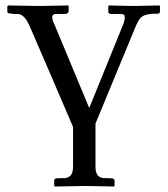

<svg xmlns="http://www.w3.org/2000/svg" viewBox="-20 -452 614 702"><path d="M247.1 155.8V11.2V12.2Q220.7 -49.3 167.7 -172.9Q114.7 -296.4 87.9 -357.9Q81.5 -370.6 77.4 -377.9Q73.2 -385.3 64 -393.1Q54.7 -400.9 43.9 -400.9H30.8Q28.3 -401.4 23.7 -401.9Q19 -402.3 17.1 -402.8Q6.8 -402.8 6.8 -409.2V-429.2L9.8 -432.1Q99.1 -430.2 115.2 -430.2H129.9L229 -432.1L231 -430.2V-414.1V-409.2Q230 -405.8 226.1 -403.8Q226.1 -402.8 225.1 -401.9Q223.6 -401.9 219.7 -401.4Q215.8 -400.9 212.9 -400.9H193.8H180.2Q170.9 -397.9 170.9 -389.2Q170.9 -378.4 180.2 -359.9L306.2 -57.1Q326.7 -107.4 367.7 -208.3Q408.7 -309.1 429.2 -359.9Q436 -375 436 -389.2Q436 -396.5 432.4 -398.7Q428.7 -400.9 415 -400.9H384.8L382.8 -401.9Q376 -401.9 376 -409.2V-429.2L377.9 -432.1Q434.1 -431.2 458 -430.2H475.1L563 -432.1L564.9 -429.2V-410.2Q564.9 -401.9 556.2 -401.9Q537.6 -401.9 528.6 -400.9Q519.5 -399.9 508.5 -396Q497.6 -392.1 490.7 -382.8Q483.9 -373.5 477.1 -357.9L329.1 0V-1V155.8Q329.1 175.8 335.2 186Q341.3 196.3 356.9 199.2H371.1Q374 199.2 380.6 199.7Q387.2 200.2 390.1 200.2Q398.9 202.1 398.9 208V227.1L396 230Q395.5 230 387.7 229.7Q379.9 229.5 367.7 229.2Q355.5 229 341.3 228.8Q327.1 228.5 312 228.3Q296.9 228 286.1 228L181.2 230L178.2 227.1V208Q178.2 202.1 185.1 200.2Q188.5 200.2 195.1 199.7Q201.7 199.2 205.1 199.2H207H219.2Q234.9 196.3 241 186Q247.1 175.8 247.1 155.8Z"/></svg>

Font: Common Serif News
Style: Regular
Weight: 450
Designer: Philipp H. Poll, Khaled Hosny
Foundry: Stefan Peev, Context Ltd.
Version: Version 1.026